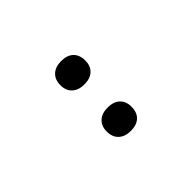

<svg xmlns="http://www.w3.org/2000/svg" viewBox="33 -1082 634 634"><g transform="rotate(45 350.0 -765.0)"><path d="M242 -707Q216 -707 201.5 -722.5Q187 -738 187 -765Q187 -793 201.5 -808Q216 -823 242 -823Q267 -823 281.5 -808Q296 -793 296 -765Q296 -738 281.5 -722.5Q267 -707 242 -707ZM458 -707Q433 -707 418.5 -722.5Q404 -738 404 -765Q404 -793 418.5 -808Q433 -823 458 -823Q484 -823 498.5 -808Q513 -793 513 -765Q513 -738 498.5 -722.5Q484 -707 458 -707Z"/></g></svg>

Font: Martian Mono ExtraLight
Style: Regular
Weight: 200
Monospace: yes
Designer: Roman Shamin
Foundry: Evil Martians
Version: Version 1.000; ttfautohint (v1.8.4.7-5d5b)